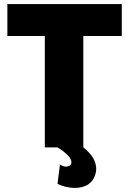

<svg xmlns="http://www.w3.org/2000/svg" viewBox="-20 -720 631 938"><path d="M575 -544V-700H16V-544H199V0H261C305 27 329 53 329 72C329 87 317 94 304 94C294 94 283 91 273 83L261 178C277 187 311 198 345 198C388 198 431 183 446 131C449 122 450 114 450 105C450 69 429 33 387 0V-544Z"/></svg>

Font: Arthouse Owned Black
Style: Regular
Weight: 900
Designer: Jeremy Tribby
Foundry: Tribby Type
Version: Version 1.000;PS 001.000;hotconv 1.0.88;makeotf.lib2.5.64775